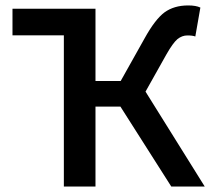

<svg xmlns="http://www.w3.org/2000/svg" viewBox="-20 -686 773 706"><path d="M214.8 0V-556.2H25.9V-653.8H331.1V-388.2H423.8L512.2 -545.9Q550.3 -614.7 585 -640.6Q620.1 -666 671.9 -666Q700.7 -666 716.8 -658.2L698.2 -551.8Q688.5 -555.7 668.9 -555.7Q649.4 -555.7 632.3 -542Q615.7 -527.8 591.8 -485.8L515.1 -349.1L732.9 0H609.9L422.9 -293.9H331.1V0Z"/></svg>

Font: SourceSansPro-Semibold
Style: Regular
Weight: 600
Designer: Paul D. Hunt
Foundry: Adobe Systems Incorporated
Version: Version 2.020;PS 2.0;hotconv 1.0.86;makeotf.lib2.5.63406